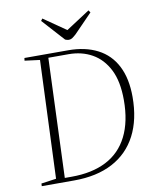

<svg xmlns="http://www.w3.org/2000/svg" viewBox="-98 -998 879 1074"><g transform="rotate(-10 341.5 -461.5)"><path d="M51 0 52 -15 137 -27 164 -697 78 -708 80 -723H329Q425 -723 495 -687Q565 -651 601.5 -579.5Q638 -508 638 -404Q638 -276 591 -185.5Q544 -95 454 -47.5Q364 0 235 0ZM186 -23H225Q341 -23 422 -64.5Q503 -106 545 -189.5Q587 -273 587 -395Q587 -501 553 -568Q519 -635 460.5 -668Q402 -701 327 -701H212ZM208 -911 217 -923 344 -835 479 -923 488 -910 385 -804Q373 -793 363.5 -786.5Q354 -780 344 -780Q337 -780 332 -781.5Q327 -783 322 -785Z"/></g></svg>

Font: Literata 60pt ExtraLight
Style: Italic
Weight: 250
Italic angle: -2°
Designer: Latin by Veronika Burian and Jose Scaglione. Greek by Irene Vlachou. Cyrillic by Vera Evstafieva
Foundry: TypeTogether
Version: Version 3.103;gftools[0.9.29]